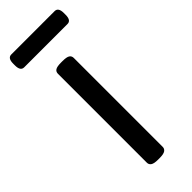

<svg xmlns="http://www.w3.org/2000/svg" viewBox="-229 -708 737 737"><g transform="rotate(-45 139.0 -340.0)"><path d="M135 2Q113 2 104.5 -4Q96 -10 96 -20V-503Q96 -514 104.5 -519.5Q113 -525 135 -525H143Q165 -525 173.5 -519.5Q182 -514 182 -503V-20Q182 -10 173.5 -4Q165 2 143 2ZM22 -612Q2 -612 2 -642V-652Q2 -682 22 -682H257Q277 -682 277 -652V-642Q277 -612 257 -612Z"/></g></svg>

Font: Asap Semi Expanded
Style: Regular
Weight: 400
Width: 6
Designer: Pablo Cosgaya
Foundry: Omnibus-Type
Version: Version 3.001; ttfautohint (v1.8.4.7-5d5b)